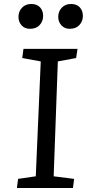

<svg xmlns="http://www.w3.org/2000/svg" viewBox="-20 -946 439 966"><path d="M185 -637 92 -654 98 -700H370L363 -654L271 -637L250 -59L353 -46L347 0H65L71 -46L160 -59ZM73 -861Q73 -889 91 -907.5Q109 -926 137 -926Q166 -926 181.5 -909Q197 -892 197 -866Q197 -839 179.5 -820Q162 -801 131 -801Q104 -801 88.5 -818.5Q73 -836 73 -861ZM273 -861Q273 -889 291 -907.5Q309 -926 337 -926Q366 -926 381.5 -909Q397 -892 397 -866Q397 -839 379.5 -820Q362 -801 330 -801Q305 -801 289 -818.5Q273 -836 273 -861Z"/></svg>

Font: Literata 7pt
Style: Italic
Weight: 400
Italic angle: -2°
Designer: Latin by Veronika Burian and Jose Scaglione. Greek by Irene Vlachou. Cyrillic by Vera Evstafieva
Foundry: TypeTogether
Version: Version 3.002